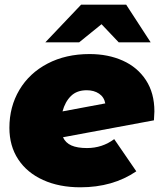

<svg xmlns="http://www.w3.org/2000/svg" viewBox="-20 -787 682 817"><path d="M637 -313Q637 -301 635 -275L248 -203Q259 -179 284 -168Q309 -157 350 -157Q415 -157 466 -195L560 -58Q460 10 322 10Q232 10 163.5 -21Q95 -52 57.5 -109Q20 -166 20 -243Q20 -333 62.5 -404.5Q105 -476 182.5 -516.5Q260 -557 361 -557Q440 -557 502.5 -529Q565 -501 601 -446Q637 -391 637 -313ZM246 -313 428 -347Q423 -374 401.5 -388.5Q380 -403 349 -403Q307 -403 282 -378.5Q257 -354 246 -313ZM485 -607 412 -684 317 -607H173L325 -767H517L621 -607Z"/></svg>

Font: Montserrat Alternates Black
Style: Italic
Weight: 900
Italic angle: -11.3°
Designer: Julieta Ulanovsky
Foundry: Julieta Ulanovsky
Version: Version 7.200